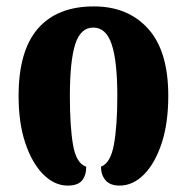

<svg xmlns="http://www.w3.org/2000/svg" viewBox="-20 -570 583 599"><path d="M191 9Q150 9 115 -26Q80 -61 59 -123.5Q38 -186 38 -271Q38 -411 98 -480.5Q158 -550 273 -550Q379 -550 442 -480.5Q505 -411 505 -271Q505 -186 484.5 -123.5Q464 -61 429.5 -26Q395 9 353 9Q323 9 309 -8Q295 -25 295 -50Q325 -61 335.5 -119.5Q346 -178 346 -270Q346 -379 328.5 -431.5Q311 -484 271 -484Q231 -484 214.5 -431.5Q198 -379 198 -270Q198 -174 208 -117Q218 -60 249 -50Q249 -23 236 -7Q223 9 191 9Z"/></svg>

Font: Noto Serif Georgian Condensed ExtraBold
Style: Regular
Weight: 800
Width: 3
Designer: Monotype Design Team, Akaki Razmadze
Foundry: Google LLC
Version: Version 2.003; ttfautohint (v1.8.4.7-5d5b)